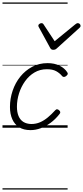

<svg xmlns="http://www.w3.org/2000/svg" viewBox="-20 -1026 667 1542"><path d="M225 19Q170 19 133.5 -4Q97 -27 78.5 -69Q60 -111 60 -167Q60 -234 81.5 -297.5Q103 -361 143 -410.5Q183 -460 238.5 -489.5Q294 -519 362 -519Q418 -519 458.5 -498.5Q499 -478 519 -447Q526 -438 524 -431Q522 -424 511 -415Q502 -408 493 -408Q484 -408 478 -416Q459 -439 431 -454.5Q403 -470 356 -470Q301 -470 257 -444Q213 -418 181.5 -374Q150 -330 133 -276.5Q116 -223 116 -169Q116 -125 129 -94Q142 -63 167.5 -47Q193 -31 231 -30Q269 -30 301.5 -44Q334 -58 364.5 -83.5Q395 -109 424 -141Q432 -150 441 -148Q450 -146 456 -139Q463 -133 464 -125.5Q465 -118 457 -109Q424 -67 385.5 -39Q347 -11 306.5 4Q266 19 225 19ZM605 -840Q614 -840 620.5 -833.5Q627 -827 627 -819Q627 -813 624.5 -809.5Q622 -806 618 -802L438 -639Q430 -631 423 -628.5Q416 -626 407 -626Q400 -626 394 -629Q388 -632 383 -641L294 -804Q291 -808 289.5 -812Q288 -816 288 -820Q288 -829 297 -834.5Q306 -840 312 -840Q319 -840 323 -837.5Q327 -835 330 -830L419 -695L584 -830Q591 -835 595 -837.5Q599 -840 605 -840ZM0 486H523V496H0ZM0 -20H523V0H0ZM0 -505H523V-500H0ZM0 -1006H523V-996H0Z"/></svg>

Font: Playwrite CA Guides
Style: Regular
Weight: 400
Designer: Veronika Burian, José Scaglione
Foundry: TypeTogether
Version: Version 1.003